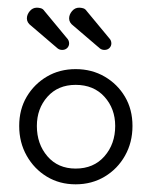

<svg xmlns="http://www.w3.org/2000/svg" viewBox="-20 -470 395 500"><path d="M177 10Q135 10 102 -10Q69 -30 49.5 -64.5Q30 -99 30 -142Q30 -185 49.5 -218Q69 -251 102 -270.5Q135 -290 177 -290Q219 -290 252.5 -270.5Q286 -251 305.5 -218Q325 -185 325 -142Q325 -99 305.5 -64.5Q286 -30 252.5 -10Q219 10 177 10ZM177 -31Q224 -31 252 -63Q280 -95 280 -142Q280 -187 252 -218Q224 -249 177 -249Q131 -249 103.5 -218Q76 -187 76 -142Q76 -95 103.5 -63Q131 -31 177 -31ZM154 -371Q160 -365 160 -357Q160 -350 155 -345Q150 -340 142 -340Q135 -340 130 -344L61 -403Q50 -411 50 -422Q50 -432 57.5 -441Q65 -450 76 -450Q81 -450 86.5 -448.5Q92 -447 96 -441ZM264 -371Q270 -365 270 -357Q270 -350 265 -345Q260 -340 252 -340Q245 -340 240 -344L171 -403Q160 -411 160 -422Q160 -432 167.5 -441Q175 -450 186 -450Q191 -450 196.5 -448.5Q202 -447 206 -441Z"/></svg>

Font: Dongle Light
Style: Regular
Weight: 300
Designer: Yanghee Ryu
Foundry: Yanghee Ryu
Version: Version 2.000